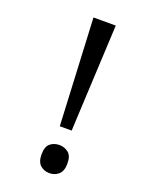

<svg xmlns="http://www.w3.org/2000/svg" viewBox="-139 -783 660 866"><g transform="rotate(20 191.5 -350.0)"><path d="M181 -201 156 -714H263L238 -201ZM147 -54Q147 -91 165 -106Q183 -121 209 -121Q234 -121 252.5 -106Q271 -91 271 -54Q271 -18 252.5 -2Q234 14 209 14Q183 14 165 -2Q147 -18 147 -54Z"/></g></svg>

Font: utelugu85
Style: Book
Weight: 400
Designer: Jelle Bosma - Monotype Design Team
Foundry: Monotype Imaging Inc.
Version: Version 2.003